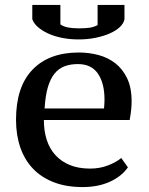

<svg xmlns="http://www.w3.org/2000/svg" viewBox="-20 -748 606 779"><path d="M499 -69Q473 -32 425.5 -10.5Q378 11 315 11Q249 11 198.5 -8.5Q148 -28 114 -63.5Q80 -99 62.5 -149.5Q45 -200 45 -262Q45 -396 112 -465.5Q179 -535 300 -535Q340 -535 378.5 -525Q417 -515 447 -492Q477 -469 495.5 -431Q514 -393 514 -337Q514 -320 512 -301Q510 -282 506 -261H158Q158 -217 169.5 -181Q181 -145 204.5 -119Q228 -93 263 -78.5Q298 -64 346 -64Q385 -64 418.5 -77Q452 -90 472 -107ZM296 -488Q265 -488 241.5 -479Q218 -470 201 -449Q184 -428 174 -393.5Q164 -359 161 -308H402Q403 -317 403.5 -326.5Q404 -336 404 -344Q404 -410 377.5 -449Q351 -488 296 -488ZM299 -588Q263 -588 231 -594.5Q199 -601 174.5 -612.5Q150 -624 133.5 -638.5Q117 -653 111 -670V-728H225V-649Q238 -640 256 -636.5Q274 -633 300 -633Q327 -633 343.5 -635.5Q360 -638 376 -646V-728H485V-670Q482 -653 466 -638Q450 -623 424.5 -612Q399 -601 367 -594.5Q335 -588 299 -588Z"/></svg>

Font: PT Serif Caption
Style: Regular
Weight: 400
Designer: A.Korolkova, O.Umpeleva, V.Yefimov
Foundry: ParaType Ltd
Version: Version 1.000W OFL